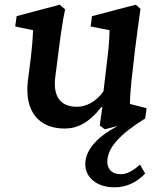

<svg xmlns="http://www.w3.org/2000/svg" viewBox="-20 -538 678 820"><path d="M469 262C521 262 565 240 600 203L578 165C549 191 522 206 496 206C456 206 434 181 439 141C445 92 487 38 600 -32L606 -76L535 -94C535 -125 539 -176 547 -241L557 -329C566 -400 572 -444 580 -500L560 -518L373 -469L367 -425L448 -409C447 -371 444 -326 437 -275L422 -148C389 -101 345 -82 309 -82C244 -82 205 -119 216 -209L231 -325C239 -389 248 -451 258 -498L235 -518L51 -469L45 -425L121 -409C120 -369 116 -331 112 -294L99 -193C83 -57 151 11 256 11C310 11 360 -13 413 -81L417 -80L406 -2L428 14L483 0C404 41 352 93 345 150C337 215 389 262 469 262Z"/></svg>

Font: TPK Tissa Web SemiBold
Style: Italic
Weight: 600
Italic angle: -7°
Designer: Jacques Le Bailly, Suppakit Chalermlarp | Katatrad Co.,Ltd.
Foundry: Jacques Le Bailly, Cadson Demak Co.,Ltd.
Version: Version 5.000;Glyphs 3.1.2 (3151)